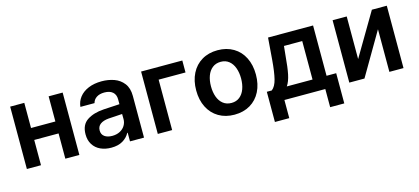

<svg xmlns="http://www.w3.org/2000/svg" viewBox="-57 -980 3438 1577"><g transform="rotate(-15 1661.5 -191.5)"><path d="M179.7 -316.4H386.7V-530.3H505.9V0H386.7V-214.8H179.7V0H59.6V-530.3H179.7Z M795.9 -309.6Q880.4 -315.4 931.6 -317.4V-359.4Q931.6 -398.9 906.7 -420.7Q881.8 -442.4 835.9 -442.4Q795.4 -442.4 769.5 -425.3Q743.7 -408.2 736.3 -378.9H616.2Q620.6 -424.3 648.4 -460.2Q676.3 -496.1 725.1 -516.6Q773.9 -537.1 838.9 -537.1Q894.5 -537.1 943.6 -519.8Q992.7 -502.4 1024.2 -461.7Q1055.7 -420.9 1055.7 -354.5V0H936.5V-73.2H932.6Q913.1 -36.1 874 -12.7Q835 10.7 776.4 10.7Q725.1 10.7 684.8 -7.8Q644.5 -26.4 621.6 -62.5Q598.6 -98.6 598.6 -149.4Q598.6 -231.4 654.1 -267.8Q709.5 -304.2 795.9 -309.6ZM808.6 -81.1Q845.2 -81.1 873.5 -95.7Q901.9 -110.4 917.2 -135.5Q932.6 -160.6 932.6 -190.4L932.1 -233.9L815.4 -226.6Q769.5 -222.7 744.1 -203.6Q718.8 -184.6 718.8 -150.4Q718.8 -116.7 743.2 -98.9Q767.6 -81.1 808.6 -81.1Z M1523.4 -428.7H1294.9V0H1172.9V-530.3H1523.4Z M1569.8 -262.7Q1569.8 -344.7 1601.1 -406.7Q1632.3 -468.8 1689.9 -502.9Q1747.6 -537.1 1823.7 -537.1Q1900.4 -537.1 1958 -502.9Q2015.6 -468.8 2046.6 -406.7Q2077.6 -344.7 2077.6 -262.7Q2077.6 -181.2 2046.4 -119.1Q2015.1 -57.1 1957.8 -23.2Q1900.4 10.7 1823.7 10.7Q1747.6 10.7 1689.9 -23.4Q1632.3 -57.6 1601.1 -119.4Q1569.8 -181.2 1569.8 -262.7ZM1951.7 -263.7Q1951.7 -313 1937.3 -352.8Q1922.9 -392.6 1894.3 -415.5Q1865.7 -438.5 1824.7 -438.5Q1782.7 -438.5 1753.7 -415.5Q1724.6 -392.6 1710.2 -353Q1695.8 -313.5 1695.8 -263.7Q1695.8 -213.9 1710.2 -174.3Q1724.6 -134.8 1753.7 -111.8Q1782.7 -88.9 1824.7 -88.9Q1865.7 -88.9 1894.3 -111.8Q1922.9 -134.8 1937.3 -174.3Q1951.7 -213.9 1951.7 -263.7Z M2127.4 -102.5H2169.4Q2200.7 -126.5 2215.1 -184.3Q2229.5 -242.2 2237.8 -343.8L2252.4 -530.3H2635.3V-102.5H2717.3V154.3H2597.2V0H2249.5V154.3H2127.4ZM2516.1 -102.5V-429.7H2360.8L2352.1 -343.8Q2344.7 -252 2332.8 -194.3Q2320.8 -136.7 2297.4 -102.5Z M3135.3 -530.3H3262.2V0H3142.1V-362.3L2930.2 0H2801.3V-530.3H2921.4V-168Z"/></g></svg>

Font: Pretendard Std SemiBold
Style: Regular
Weight: 600
Designer: Base glyphs from Inter by Rasmus Andersson; Hangeul glyphs from Noto Sans CJK(Source Han Sans) by Jang Soo-young and Kan
Foundry: Kil Hyung-jin
Version: Version 1.309